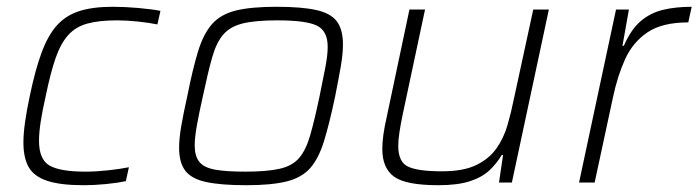

<svg xmlns="http://www.w3.org/2000/svg" viewBox="-20 -538 2059 566"><path d="M227 8Q158 8 119 -5Q80 -18 64.5 -45.5Q49 -73 49 -118Q49 -144 54 -179Q59 -214 68 -256Q84 -333 103 -384Q122 -435 148.5 -464Q175 -493 214.5 -505.5Q254 -518 312 -518Q348 -518 387.5 -514.5Q427 -511 453 -506L444 -466Q420 -471 386.5 -474.5Q353 -478 325 -478Q272 -478 237.5 -468.5Q203 -459 181 -434.5Q159 -410 144 -367Q129 -324 115 -256Q105 -212 100 -179.5Q95 -147 95 -123Q95 -68 126 -50Q157 -32 232 -32Q263 -32 299.5 -36Q336 -40 360 -45L351 -4Q328 1 293.5 4.5Q259 8 227 8Z M706 8Q631 8 587.5 -1.5Q544 -11 526 -35Q508 -59 508 -102Q508 -130 514.5 -167.5Q521 -205 532 -254Q548 -335 564 -387Q580 -439 605.5 -467.5Q631 -496 675.5 -507Q720 -518 795 -518Q869 -518 912 -508.5Q955 -499 973 -475Q991 -451 991 -407Q991 -379 984.5 -341.5Q978 -304 968 -254Q951 -173 935 -121.5Q919 -70 894 -42Q869 -14 824.5 -3Q780 8 706 8ZM703 -32Q767 -32 804.5 -40.5Q842 -49 862 -72.5Q882 -96 894.5 -139.5Q907 -183 922 -254Q932 -303 939 -339Q946 -375 946 -400Q946 -447 914 -462.5Q882 -478 798 -478Q733 -478 696 -469Q659 -460 638.5 -436.5Q618 -413 605.5 -369Q593 -325 578 -254Q567 -205 560.5 -169Q554 -133 554 -109Q554 -78 567.5 -61Q581 -44 613.5 -38Q646 -32 703 -32Z M1272 8Q1177 8 1142 -17Q1107 -42 1107 -99Q1107 -137 1120 -193L1187 -510H1233L1167 -200Q1161 -171 1157.5 -148Q1154 -125 1154 -108Q1154 -60 1183.5 -46.5Q1213 -33 1283 -33Q1346 -33 1384 -51.5Q1422 -70 1443.5 -100.5Q1465 -131 1476 -169Q1487 -207 1495 -247L1552 -510H1598L1489 0H1451L1463 -81H1459Q1445 -57 1423.5 -36.5Q1402 -16 1366 -4Q1330 8 1272 8Z M1687 0 1796 -510H1834L1815 -403H1819Q1840 -451 1868.5 -475.5Q1897 -500 1934.5 -509Q1972 -518 2019 -518L2009 -472Q1932 -472 1888.5 -442.5Q1845 -413 1822.5 -363Q1800 -313 1787 -251L1733 0Z"/></svg>

Font: Saira ExtraLight
Style: Italic
Weight: 200
Italic angle: -12°
Designer: Hector Gatti with collaboration of the Omnibus-Type team
Foundry: Omnibus-Type
Version: Version 1.100; ttfautohint (v1.8.3)